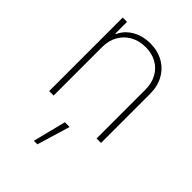

<svg xmlns="http://www.w3.org/2000/svg" viewBox="-223 -641 979 979"><g transform="rotate(45 267.0 -151.5)"><path d="M112.3 0H80.1V-530.3H111.3V-446.3H115.2Q133.8 -487.8 176 -512.5Q218.3 -537.1 273.4 -537.1Q326.2 -537.1 367.2 -514.2Q408.2 -491.2 431.2 -449.5Q454.1 -407.7 454.1 -353.5V0H421.9V-352.5Q421.9 -397.9 402.8 -433.1Q383.8 -468.3 349.1 -487.5Q314.5 -506.8 269.5 -506.8Q224.1 -506.8 188.2 -487.1Q152.3 -467.3 132.3 -431.9Q112.3 -396.5 112.3 -350.6ZM249 55.7H283.2L229.5 234.4H204.1Z"/></g></svg>

Font: Pretendard Std Thin
Style: Regular
Weight: 100
Designer: Base glyphs from Inter by Rasmus Andersson; Hangeul glyphs from Noto Sans CJK(Source Han Sans) by Jang Soo-young and Kan
Foundry: Kil Hyung-jin
Version: Version 1.309